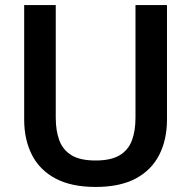

<svg xmlns="http://www.w3.org/2000/svg" viewBox="-20 -727 757 760"><path d="M641 -707V-253.7Q641 -173.8 610 -113.4Q579 -53 516.7 -20Q454.3 13 358.3 13Q263.3 13 200.5 -20Q137.7 -53 106.7 -113.4Q75.7 -173.8 75.7 -253.7V-707H200.7V-261Q200.7 -208.8 215 -170.9Q229.3 -133 263.5 -112.3Q297.7 -91.7 358.3 -91.7Q419.1 -91.7 453.4 -112.3Q487.7 -132.9 502 -170.8Q516.3 -208.8 516.3 -261V-707Z"/></svg>

Font: Asta Sans Light
Style: Regular
Weight: 300
Designer: 42dot
Version: Version 1.000